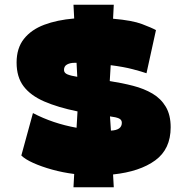

<svg xmlns="http://www.w3.org/2000/svg" viewBox="-20 -730 790 810"><path d="M290 60 293 4Q245 -2 200 -14.5Q155 -27 120.5 -42.5Q86 -58 70 -74L119 -253Q203 -209 303 -191L307 -260Q224 -277 166.5 -302Q109 -327 79.5 -366Q50 -405 50 -466Q50 -527 81 -566Q112 -605 166.5 -625.5Q221 -646 293 -652L290 -710H460L457 -651Q538 -644 579 -628.5Q620 -613 638 -603L598 -421Q578 -428 540 -438Q502 -448 447 -455L443 -388Q495 -380 541.5 -368Q588 -356 623.5 -335Q659 -314 679.5 -279.5Q700 -245 700 -193Q700 -101 635 -53.5Q570 -6 457 6L460 60ZM250 -435Q250 -422 265 -416Q280 -410 306 -406L303 -465Q299 -465 294 -465Q276 -465 263 -458Q250 -451 250 -435ZM494 -212Q494 -225 481.5 -230.5Q469 -236 444 -239L448 -179Q494 -181 494 -212Z"/></svg>

Font: Rowdies
Style: Bold
Weight: 700
Designer: Jaikishan Patel
Version: Version 1.000; ttfautohint (v1.8.3)